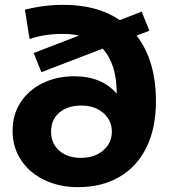

<svg xmlns="http://www.w3.org/2000/svg" viewBox="-20 -761 697 793"><path d="M624 -342Q624 -232 585 -152.5Q546 -73 473.5 -30.5Q401 12 302 12Q226 12 164.5 -17Q103 -46 67.5 -99Q32 -152 32 -221Q32 -288 65.5 -339Q99 -390 157 -418Q215 -446 286 -446Q401 -446 462 -374V-376Q462 -497 404 -560L151 -463L119 -542L306 -614Q277 -621 237 -621Q165 -621 102 -600L83 -721Q161 -741 243 -741Q382 -741 475 -678L565 -713L597 -634L544 -614Q624 -512 624 -342ZM442 -217Q442 -264 406.5 -294.5Q371 -325 317 -325Q259 -325 225 -296Q191 -267 191 -217Q191 -168 225 -138.5Q259 -109 314 -109Q371 -109 406.5 -140Q442 -171 442 -217Z"/></svg>

Font: APTA Sans Regular
Style: Bold Italic
Weight: 700
Version: Version 7.200